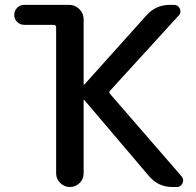

<svg xmlns="http://www.w3.org/2000/svg" viewBox="-20 -750 785 770"><path d="M77.1 -650.4Q60.5 -650.4 48.8 -662.1Q37.1 -673.8 37.1 -689.9Q37.1 -706.1 48.3 -718.3Q59.6 -730.5 77.1 -730.5H257.8Q281.2 -730.5 298.3 -713.4Q315.4 -696.3 315.4 -672.9V-411.1Q315.4 -410.2 316.4 -410.2L318.4 -411.1L567.4 -688.5Q604.5 -730.5 662.1 -730.5H677.7Q694.3 -730.5 701.2 -715.3Q708 -700.2 697.3 -688.5L420.9 -385.7Q416 -379.9 420.9 -374L708 -43Q718.8 -30.3 711.9 -15.1Q705.1 0 688.5 0H671.9Q615.2 0 578.1 -43L318.4 -348.6Q317.4 -349.6 316.4 -349.6Q315.4 -349.6 315.4 -348.6V-54.7Q315.4 -31.2 298.8 -15.6Q282.2 0 260.3 0Q238.3 0 221.7 -16.1Q205.1 -32.2 205.1 -54.7V-640.6Q205.1 -649.4 196.3 -650.4Z"/></svg>

Font: Rounded Mgen+ 2p medium
Style: Regular
Weight: 500
Designer: [Source Han Sans]
Ryoko NISHIZUKA  (kana & ideographs); Paul D. Hunt (Latin, Greek & Cyrillic); Wenlong ZHANG  (bopomofo
Version: Version 1.059.20150602